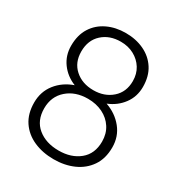

<svg xmlns="http://www.w3.org/2000/svg" viewBox="-173 -838 900 964"><g transform="rotate(30 277.5 -356.0)"><path d="M504.9 -189Q504.9 -124 474.6 -79.8Q444.3 -35.6 393.3 -12.9Q342.3 9.8 278.8 9.8Q214.8 9.8 163.3 -12.9Q111.8 -35.6 82 -79.8Q52.2 -124 52.2 -189Q52.2 -251.5 88.6 -297.9Q125 -344.2 185.1 -365.2Q132.8 -386.2 101.6 -429.2Q70.3 -472.2 70.3 -528.3Q70.3 -590.3 97.4 -633.1Q124.5 -675.8 171.4 -698.2Q218.3 -720.7 277.3 -720.7Q336.4 -720.7 383.8 -698.2Q431.2 -675.8 458.7 -633.1Q486.3 -590.3 486.3 -528.3Q486.3 -472.2 454.3 -429.2Q422.4 -386.2 370.1 -365.2Q430.2 -344.2 467.5 -297.9Q504.9 -251.5 504.9 -189ZM427.7 -528.8Q427.7 -570.3 408 -602.1Q388.2 -633.8 354.2 -652.1Q320.3 -670.4 277.3 -670.4Q212.4 -670.4 170.7 -632.3Q128.9 -594.2 128.9 -528.8Q128.9 -465.3 170.9 -427.7Q212.9 -390.1 278.3 -390.1Q342.3 -390.1 385 -427.7Q427.7 -465.3 427.7 -528.8ZM445.8 -188.5Q445.8 -233.9 423.8 -268.1Q401.9 -302.2 363.8 -321Q325.7 -339.8 277.8 -339.8Q204.6 -339.8 157.5 -298.3Q110.4 -256.8 110.4 -188.5Q110.4 -117.7 157.5 -79.1Q204.6 -40.5 278.8 -40.5Q351.6 -40.5 398.7 -79.1Q445.8 -117.7 445.8 -188.5Z"/></g></svg>

Font: Vazirmatn UI ExtraLight
Style: Regular
Weight: 200
Designer: Saber Rastikerdar
Foundry: Saber Rastikerdar
Version: Version 33.003